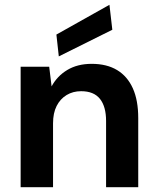

<svg xmlns="http://www.w3.org/2000/svg" viewBox="-20 -780 656 800"><path d="M66 0V-502H185L195 -420Q218 -463 260.5 -488.5Q303 -514 362 -514Q425 -514 468 -488Q511 -462 533.5 -412Q556 -362 556 -288V0H422V-276Q422 -336 396.5 -368Q371 -400 318 -400Q284 -400 257.5 -384Q231 -368 216 -338.5Q201 -309 201 -266V0ZM225 -545 215 -636 436 -760 448 -656Z"/></svg>

Font: DM Sans 16pt
Style: Bold
Weight: 700
Version: Version 4.004;gftools[0.9.30]